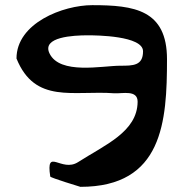

<svg xmlns="http://www.w3.org/2000/svg" viewBox="-20 -734 710 745"><path d="M172 -527C141.5 -591 264.8 -597 321 -597C351.9 -597 535 -595.6 535 -535C535 -478.8 496 -479 447 -479C377 -479 212 -443 172 -527ZM292 -9C611.9 -9 628 -262.5 628 -504C628 -696 501.2 -714 338 -714C224.8 -714 44 -644.6 44 -507C115.8 -329.3 264.8 -384 424 -372C455.2 -370.3 514.4 -386.5 514 -339C512.8 -222.4 387.5 -172.1 283 -105C218 -63.3 157.4 -164.9 175 -49C175.7 -44.2 292 -9 292 -9Z"/></svg>

Font: Rocketfuel
Style: Regular
Weight: 400
Designer: Mew Too
Foundry: Cannot Into Space Fonts.
Version: Version 0.27